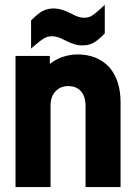

<svg xmlns="http://www.w3.org/2000/svg" viewBox="-20 -760 560 790"><path d="M107.9 -675.8Q136.2 -704.1 153.8 -713.9Q175.3 -725.1 199.2 -725.1Q219.7 -725.1 236.8 -719.2Q247.1 -716.8 274.9 -703.1Q303.7 -687 325.2 -687Q344.2 -687 355 -693.8Q370.6 -701.7 411.1 -740.2V-622.1Q382.8 -593.8 365.2 -584Q344.7 -573.2 319.8 -573.2Q299.8 -573.2 283.2 -579.1Q272.9 -581.5 245.1 -595.2Q217.3 -610.8 194.8 -610.8Q175.8 -610.8 165 -604Q150.4 -597.7 107.9 -560.1ZM185.1 -529.8V-497.1Q207.5 -513.7 227.1 -522Q264.2 -536.1 297.9 -536.1Q381.3 -536.1 430.2 -482.9Q476.1 -429.2 476.1 -338.9V9.8H332V-324.2Q332 -362.8 313 -384.8Q293.5 -405.8 261.2 -405.8Q228.5 -405.8 209 -384.8Q188 -363.8 188 -324.2V9.8H43.9V-529.8Z"/></svg>

Font: D-DIN-PRO Heavy
Style: Bold
Weight: 900
Designer: Charles Nix
Foundry: CyberFei
Version: Version 1.000;hotconv 1.0.109;makeotfexe 2.5.65596